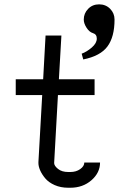

<svg xmlns="http://www.w3.org/2000/svg" viewBox="-20 -861 565 893"><path d="M367.2 -584.5 359.9 -611.3Q383.8 -620.1 407 -640.1Q430.2 -660.2 430.2 -681.6Q430.2 -701.7 412.1 -707Q395.5 -711.9 382.6 -731.9Q369.6 -752 369.6 -770Q369.6 -798.8 389.9 -819.8Q410.2 -840.8 440.9 -840.8Q471.7 -840.8 492.2 -820.1Q512.7 -799.3 512.7 -770Q512.7 -689.9 480 -645.3Q447.3 -600.6 367.2 -584.5ZM445.3 -105Q445.3 -57.6 405.3 -22.7Q365.2 12.2 307.1 12.2H297.4Q262.2 12.2 234.1 -0.2Q206.1 -12.7 190.4 -31.5Q174.8 -50.3 166.7 -68.8Q158.7 -87.4 158.7 -102.5V-107.4L176.3 -418.9H53.2V-492.2H180.7L191.9 -695.8H265.6L253.9 -492.2H419.9V-418.9H249.5L231.9 -103.5V-102.5Q231.9 -89.8 249.8 -75.4Q267.6 -61 297.4 -61H307.1Q334 -61 353 -74.5Q372.1 -87.9 372.1 -105Z"/></svg>

Font: Anka/Coder Condensed
Style: Regular
Weight: 400
Width: 4
Monospace: yes
Version: Version 1.100